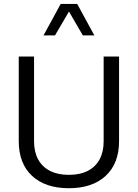

<svg xmlns="http://www.w3.org/2000/svg" viewBox="-20 -969 713 994"><path d="M516.6 -676.2V-237.4Q516.6 -182.7 495.6 -143.9Q474.6 -105 434.4 -84.4Q394.2 -63.8 336.5 -63.8Q279.2 -63.8 238.8 -84.4Q198.5 -105 177.4 -143.9Q156.3 -182.7 156.3 -237.4V-676.2H77.1V-238.6Q77.1 -122.7 145.8 -58.7Q214.6 5.4 336.5 5.4Q458.3 5.4 527.3 -58.7Q596.4 -122.7 596.4 -238.6V-676.2ZM468.3 -785.9 379.7 -948.7H294.2L205.4 -785.9H264.9L337 -909.2L408.7 -785.9Z"/></svg>

Font: Estedad VF
Style: Regular
Weight: 100
Designer: Amin Abedi
Version: Version 7.3